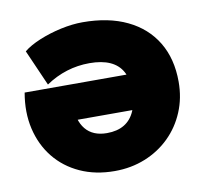

<svg xmlns="http://www.w3.org/2000/svg" viewBox="-66 -607 741 694"><g transform="rotate(-10 304.0 -260.0)"><path d="M301.5 15Q231 15 175 -10.5Q119 -36 82.2 -81.8Q45.5 -127.5 31.2 -188.8Q17 -250 29.5 -321H470.5V-191H126.5L192.5 -253Q192.5 -190 219.2 -157.5Q246 -125 297.5 -125Q335.5 -125 361.2 -140.5Q387 -156 400.2 -186.8Q413.5 -217.5 413.5 -263Q413.5 -304 398.5 -331Q383.5 -358 353.5 -371.5Q323.5 -385 278.5 -385Q235 -385 194.8 -372.5Q154.5 -360 117.5 -335L59.5 -467Q82 -485.5 119.5 -501Q157 -516.5 199.5 -525.8Q242 -535 279.5 -535Q374.5 -535 442.8 -502.2Q511 -469.5 547.8 -408.5Q584.5 -347.5 584.5 -263Q584.5 -203.5 563.2 -152.8Q542 -102 503.5 -64.2Q465 -26.5 413.5 -5.8Q362 15 301.5 15Z"/></g></svg>

Font: Geologica Roman Black
Style: Regular
Weight: 900
Designer: Sindre Bremnes, Frode Helland
Foundry: Monokrom Skriftforlag AS
Version: Version 1.010;gftools[0.9.28]